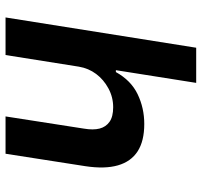

<svg xmlns="http://www.w3.org/2000/svg" viewBox="-38 -708 745 710"><g transform="rotate(90 335.0 -352.5)"><path d="M44 0 156 -705H286L239 -408H246Q277 -464 328 -488.5Q379 -513 438 -513Q501 -513 539 -488.5Q577 -464 591 -415.5Q605 -367 594 -295L548 0H410L455 -289Q461 -324 455 -347.5Q449 -371 430 -384.5Q411 -398 376 -398Q339 -398 306.5 -380.5Q274 -363 253 -335Q232 -307 226 -271L183 0Z"/></g></svg>

Font: Nunito Sans 6pt
Style: Bold Italic
Weight: 700
Italic angle: -9°
Version: Version 3.101;gftools[0.9.27]